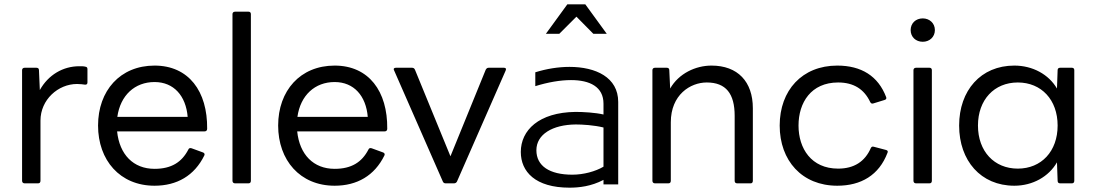

<svg xmlns="http://www.w3.org/2000/svg" viewBox="-20 -822 5066 887"><path d="M156 25C163 25 167 21 167 13V-265C167 -361 248 -434 336 -434C352 -434 363 -432 372 -431C379 -430 384 -433 384 -441V-502C384 -509 382 -513 374 -514C367 -516 358 -516 346 -516C271 -516 203 -476 164 -406L160 -498C160 -506 155 -509 148 -509H94C87 -509 82 -505 82 -498V13C82 21 87 25 94 25Z M694 36C797 36 878 -10 924 -104C927 -110 924 -116 917 -118L865 -137C858 -139 853 -138 850 -131C820 -73 772 -42 694 -42C596 -42 532 -108 521 -215H925C932 -215 937 -219 937 -227C939 -400 852 -519 694 -519C535 -519 433 -403 433 -242C433 -82 534 36 694 36ZM694 -443C783 -443 839 -379 847 -282H522C536 -382 603 -443 694 -443Z M1128 25C1135 25 1139 21 1139 13V-757C1139 -764 1135 -768 1128 -768H1066C1059 -768 1054 -764 1054 -757V13C1054 21 1059 25 1066 25Z M1526 36C1629 36 1710 -10 1756 -104C1759 -110 1756 -116 1749 -118L1697 -137C1690 -139 1685 -138 1682 -131C1652 -73 1604 -42 1526 -42C1428 -42 1364 -108 1353 -215H1757C1764 -215 1769 -219 1769 -227C1771 -400 1684 -519 1526 -519C1367 -519 1265 -403 1265 -242C1265 -82 1366 36 1526 36ZM1526 -443C1615 -443 1671 -379 1679 -282H1354C1368 -382 1435 -443 1526 -443Z M2077 25C2084 25 2088 22 2091 17L2316 -496C2320 -505 2316 -509 2308 -509H2238C2232 -509 2228 -507 2224 -500L2061 -100L1897 -500C1894 -507 1889 -509 1883 -509H1809C1801 -509 1796 -505 1801 -496L2026 17C2028 22 2033 25 2038 25Z M2783 -666 2684 -802H2601L2502 -666H2564L2643 -745L2721 -666ZM2836 30V-351C2836 -465 2732 -513 2611 -513C2559 -513 2504 -504 2453 -488V-424C2511 -442 2568 -452 2618 -452C2705 -452 2768 -421 2768 -343V-293C2730 -302 2674 -305 2639 -305C2469 -303 2386 -220 2386 -120C2386 -29 2453 45 2611 45C2655 45 2711 39 2768 9V30ZM2768 -52C2731 -30 2676 -15 2624 -15C2519 -15 2458 -55 2458 -128C2458 -201 2532 -246 2640 -247C2670 -247 2724 -244 2768 -233Z M3068 25C3075 25 3079 21 3079 13V-257C3079 -384 3169 -441 3245 -441C3334 -441 3374 -389 3374 -287V13C3374 21 3378 25 3386 25H3448C3454 25 3458 21 3458 13V-322C3458 -445 3388 -519 3267 -519C3194 -519 3116 -483 3076 -413L3072 -498C3072 -506 3067 -509 3060 -509H3006C2999 -509 2994 -505 2994 -498V13C2994 21 2999 25 3006 25Z M3848 36C3958 36 4041 -13 4080 -116C4083 -122 4081 -127 4074 -129L4017 -144C4010 -146 4006 -144 4003 -138C3976 -76 3926 -43 3852 -43C3728 -43 3669 -136 3669 -242C3669 -348 3727 -441 3852 -441C3924 -441 3972 -410 4000 -351C4003 -345 4007 -342 4014 -344L4066 -360C4074 -362 4076 -367 4074 -373C4037 -471 3959 -519 3848 -519C3686 -519 3582 -405 3582 -242C3582 -80 3685 36 3848 36Z M4243 -629C4274 -629 4299 -651 4299 -683C4299 -715 4274 -737 4243 -737C4211 -737 4187 -715 4187 -683C4187 -651 4211 -629 4243 -629ZM4274 25C4281 25 4285 21 4285 13V-498C4285 -505 4281 -509 4274 -509H4212C4205 -509 4200 -505 4200 -498V13C4200 21 4205 25 4212 25Z M4666 36C4751 36 4825 -6 4863 -72L4866 13C4866 22 4871 25 4878 25H4932C4939 25 4943 21 4943 13V-498C4943 -505 4939 -509 4932 -509H4878C4871 -509 4866 -506 4866 -498L4863 -413C4825 -478 4751 -519 4666 -519C4511 -519 4411 -404 4411 -242C4411 -80 4511 36 4666 36ZM4682 -43C4573 -43 4498 -123 4498 -242C4498 -361 4573 -441 4682 -441C4791 -441 4866 -361 4866 -242C4866 -123 4791 -43 4682 -43Z"/></svg>

Font: LINE Seed JP_OTF Regular
Style: Regular
Weight: 400
Designer: LY Corporation & Fontrix & Fontworks
Version: Version 1.002